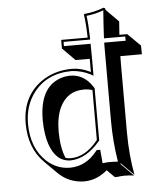

<svg xmlns="http://www.w3.org/2000/svg" viewBox="-54 -744 703 857"><g transform="rotate(-5 297.5 -315.5)"><path d="M537.1 -571.8 593.8 -515.6 594.7 -476.6H498Q497.6 -460.4 497.6 -443.4V-135.3Q497.6 -34.7 514.6 56.6L458 0L456.1 2.9L512.7 59.6Q493.2 56.6 468.3 56.6Q456.1 56.6 433.6 59.6Q427.2 59.1 425.3 58.1L392.6 25.4Q346.2 65.9 288.6 66.4Q220.7 65.4 172.4 18.1L115.7 -38.6Q51.3 -104.5 50.8 -212.9Q50.8 -332 136.7 -395.5Q196.3 -438.5 276.9 -439Q316.9 -439 356.9 -419.4Q359.9 -418 360.8 -417V-476.6H297.4L241.2 -533.2V-571.8H359.9Q357.9 -640.1 352.1 -674.8L354 -678.2Q399.9 -682.1 440.9 -698.2Q445.3 -697.8 447.8 -695.8Q449.7 -692.4 450.2 -688L506.3 -631.3Q503.4 -593.3 502 -571.8ZM363.3 -55.7 362.8 -58.1H360.8ZM214.8 -45.4Q226.6 -42 237.8 -42Q303.2 -42 358.4 -109.9Q360.4 -111.8 360.8 -112.8V-336.4Q343.8 -342.3 322.8 -342.3Q247.1 -342.3 213.9 -271.5Q194.3 -228.5 194.3 -164.6Q194.8 -90.8 214.8 -45.4ZM371.1 -109.4 368.7 -106.9Q307.6 -34.7 237.8 -32.2Q170.9 -32.2 143.1 -114.7Q128.4 -159.7 127.9 -221.2Q127.9 -367.2 221.2 -400.9Q242.7 -408.7 266.1 -409.2Q326.7 -409.2 363.8 -355Q367.2 -350.1 369.6 -346.2L371.1 -343.8ZM527.3 -562H432.1L432.6 -572.3Q434.6 -615.7 439.9 -687Q402.3 -672.9 363.3 -668.9Q368.7 -632.3 370.1 -572.3V-562H251V-543H370.6V-533.2Q371.1 -508.3 371.1 -481.9V-399.9L356 -408.2Q319.8 -426.3 276.9 -429.2Q164.1 -429.2 103.5 -348.6Q61.5 -292 61 -212.9Q61 -102.5 127.4 -41Q172.9 0 231.9 0Q303.7 -1 353 -64L356 -67.9H372.1L377.4 -7.3Q399.9 -10.3 411.6 -9.8Q429.2 -9.8 446.3 -8.3Q431.2 -99.1 431.2 -191.9V-500Q431.2 -516.6 431.2 -533.2L431.6 -543H527.8Z"/></g></svg>

Font: Linux Biolinum Shadow O
Style: Regular
Weight: 400
Designer: Philipp H. Poll
Foundry: Philipp H. Poll
Version: Version 1.0.4